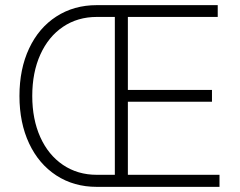

<svg xmlns="http://www.w3.org/2000/svg" viewBox="-20 -727 933 747"><path d="M55.7 -353.5Q55.7 -458.5 93.3 -538.6Q130.9 -618.7 199.2 -662.8Q267.6 -707 356.4 -707H827.1V-661.1H477.5V-377H804.7V-331.1H477.5V-46.9H834V0H356.4Q267.6 0 199.2 -44.4Q130.9 -88.9 93.3 -168.9Q55.7 -249 55.7 -353.5ZM356.4 -46.9H426.8V-661.1H356.4Q282.2 -661.1 225.3 -622.8Q168.5 -584.5 137 -514.9Q105.5 -445.3 105.5 -353.5Q105.5 -263.2 136.7 -193.6Q168 -124 225.1 -85.4Q282.2 -46.9 356.4 -46.9Z"/></svg>

Font: Pretendard JP ExtraLight
Style: Regular
Weight: 200
Designer: Base glyphs from Inter by Rasmus Andersson; Hangeul glyphs from Noto Sans CJK(Source Han Sans) by Jang Soo-young and Kan
Foundry: Kil Hyung-jin
Version: Version 1.309